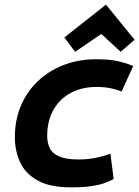

<svg xmlns="http://www.w3.org/2000/svg" viewBox="-20 -794 600 826"><path d="M285 12Q195 12 142 -17.5Q89 -47 66.5 -96Q44 -145 44 -204Q44 -277 69.5 -338Q95 -399 142 -444Q189 -489 253 -514Q317 -539 394 -539Q453 -539 489 -530.5Q525 -522 553 -510L503 -400Q486 -408 458 -414Q430 -420 394 -420Q349 -420 310.5 -406Q272 -392 243.5 -365Q215 -338 199 -299Q183 -260 183 -209Q183 -180 194 -157Q205 -134 234.5 -121Q264 -108 318 -108Q362 -108 399 -116.5Q436 -125 455 -133L469 -24Q451 -14 428.5 -6Q406 2 372 7Q338 12 285 12ZM303 -571 257 -633 436 -774 559 -623 499 -571 416 -648Z"/></svg>

Font: Ubuntu Sans Mono
Style: Bold Italic
Weight: 700
Italic angle: -13.5°
Monospace: yes
Designer: Dalton Maag Ltd
Foundry: Dalton Maag Ltd
Version: Version 1.006